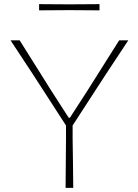

<svg xmlns="http://www.w3.org/2000/svg" viewBox="-20 -908 669 928"><path d="M297 0Q297.5 -61 298 -117Q298.5 -173 299 -238V-301.5L138 -550.5Q113.5 -588 88 -626.5Q62.5 -665 31 -713H75Q108 -660.5 132.2 -622Q156.5 -583.5 178 -549.2Q199.5 -515 225 -474L312 -339H318L402 -469Q429 -512 451.5 -547.5Q474 -583 498.5 -622Q523 -661 556 -713H600Q573 -672 545.8 -630.8Q518.5 -589.5 493 -551L331 -301.5V-238Q332 -173 332.8 -117Q333.5 -61 334 0ZM169 -858V-888Q202 -887.5 238.8 -887.5Q275.5 -887.5 315 -887Q355 -887.5 391.5 -887.5Q428 -887.5 461 -888V-858Q428 -858.5 391.5 -858.5Q355 -858.5 315 -859Q275.5 -858.5 238.8 -858.5Q202 -858.5 169 -858Z"/></svg>

Font: Commissioner Loud Thin
Style: Regular
Weight: 100
Designer: Kostas Bartsokas
Foundry: Kostas Bartsokas
Version: Version 1.000; ttfautohint (v1.8.3)